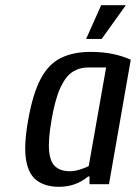

<svg xmlns="http://www.w3.org/2000/svg" viewBox="-20 -710 524 740"><path d="M208 10Q156 10 123 -13.5Q90 -37 80.5 -93.5Q71 -150 89 -250Q107 -350 137 -406.5Q167 -463 214.5 -486.5Q262 -510 329 -510Q374 -510 412 -502.5Q450 -495 484 -480L400 0H325V-30H320Q272 10 208 10ZM248 -50Q267 -50 288 -56.5Q309 -63 322 -70L389 -450H319Q287 -450 260.5 -433.5Q234 -417 213.5 -373.5Q193 -330 179 -250Q165 -170 169.5 -126.5Q174 -83 195 -66.5Q216 -50 248 -50ZM312 -560 370 -690H465L372 -560Z"/></svg>

Font: Cuprum
Style: Italic
Weight: 400
Italic angle: -10°
Designer: Jovanny Lemonad
Foundry: Jovanny Lemonad
Version: Version 3.000